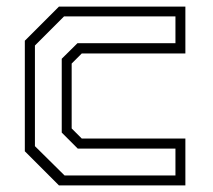

<svg xmlns="http://www.w3.org/2000/svg" viewBox="-20 -560 642 580"><path d="M158 0 55 -103V-437L158 -540H540V-398.5H227L196.5 -368V-172L227 -141.5H540V0ZM175 -30H510V-111H215L166.5 -159.5V-382.5L214 -429.5H510V-510.5H173.5L85.5 -422.5V-118.5Z"/></svg>

Font: Tourney Thin Light
Style: Regular
Weight: 300
Version: Version 1.015